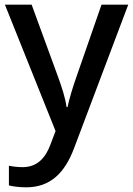

<svg xmlns="http://www.w3.org/2000/svg" viewBox="-20 -559 567 819"><path d="M1 -539 217 0 195 58C174 115 138 154 77 154C54 154 32 151 18 148V232C35 236 59 240 92 240C196 240 257 177 296 73L527 -539H413L307 -234C290 -186 275 -136 268 -102H264C258 -144 244 -186 227 -233L115 -539Z"/></svg>

Font: Noto Sans Arabic UI Md
Style: Regular
Weight: 500
Designer: Monotype Design Team, Nadine Chahine and Nizar Qandah
Foundry: Monotype Imaging Inc.
Version: Version 2.010